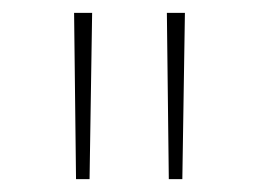

<svg xmlns="http://www.w3.org/2000/svg" viewBox="-20 -820 401 298"><path d="M98 -542 95 -800H123L119 -542ZM242 -542 239 -800H267L263 -542Z"/></svg>

Font: Noto Sans Tamil Thin
Style: Regular
Weight: 100
Designer: Jelle Bosma - Monotype Design Team
Foundry: Monotype Imaging Inc.
Version: Version 2.004; ttfautohint (v1.8.4.7-5d5b)